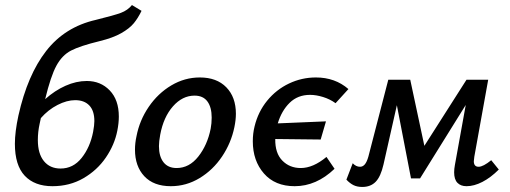

<svg xmlns="http://www.w3.org/2000/svg" viewBox="-20 -732 2022 761"><path d="M159 -339Q197 -373 239.5 -392Q282 -411 324 -411Q379 -411 415 -373.5Q451 -336 451 -270Q451 -244 445 -214Q434 -158 399.5 -107.5Q365 -57 310.5 -25.5Q256 6 188 6Q117 6 78 -35.5Q39 -77 39 -162Q39 -209 53 -274Q89 -435 163 -530Q237 -625 359 -653Q432 -671 459 -681Q486 -691 503 -712L541 -689Q527 -660 510 -639.5Q493 -619 460.5 -600.5Q428 -582 375 -569Q297 -550 261.5 -531.5Q226 -513 203.5 -471.5Q181 -430 159 -339ZM142 -264 137 -241Q130 -209 130 -177Q130 -123 154 -93.5Q178 -64 220 -64Q270 -64 303.5 -106Q337 -148 349 -209Q354 -236 354 -252Q354 -293 334 -314Q314 -335 278 -335Q245 -335 208 -316Q171 -297 142 -264Z M515 -139Q515 -165 521 -192Q533 -255 569.5 -308.5Q606 -362 659 -393.5Q712 -425 772 -425Q839 -425 877 -386Q915 -347 915 -281Q915 -257 909 -228Q896 -165 860 -111.5Q824 -58 771 -26Q718 6 657 6Q589 6 552 -33.5Q515 -73 515 -139ZM815 -222Q819 -243 819 -266Q819 -307 802 -330Q785 -353 751 -353Q703 -353 665.5 -310.5Q628 -268 615 -198Q610 -171 610 -153Q610 -112 628 -89Q646 -66 680 -66Q730 -66 766 -111.5Q802 -157 815 -222Z M1081 -243 1272 -251 1251 -179 1071 -181Q1070 -125 1099 -95.5Q1128 -66 1172 -66Q1221 -66 1274 -110L1306 -63Q1234 6 1148 6Q1070 6 1026 -44.5Q982 -95 982 -172Q982 -203 989 -231Q1003 -289 1039 -333Q1075 -377 1125.5 -401Q1176 -425 1232 -425Q1308 -425 1361 -379L1310 -323Q1288 -339 1260.5 -347.5Q1233 -356 1209 -356Q1160 -356 1128 -324.5Q1096 -293 1081 -243Z M1957 -60Q1925 -28 1892 -11Q1859 6 1829 6Q1806 6 1793 -7.5Q1780 -21 1780 -49Q1780 -62 1783 -78L1826 -316L1645 -25H1609L1553 -315L1500 -80Q1489 -32 1469 -11.5Q1449 9 1416 9Q1396 9 1381.5 2Q1367 -5 1353 -20L1378 -85Q1391 -71 1407 -71Q1418 -71 1426 -80.5Q1434 -90 1440 -111L1519 -416H1606L1662 -154L1829 -416H1915L1860 -111Q1858 -97 1858 -93Q1858 -71 1877 -71Q1895 -71 1927 -97Z"/></svg>

Font: Ysabeau Infant Semibold
Style: Italic
Weight: 600
Italic angle: -12°
Designer: Christian Thalmann (Catharsis Fonts)
Version: Version 0.003